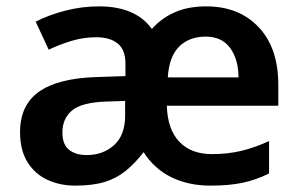

<svg xmlns="http://www.w3.org/2000/svg" viewBox="-20 -573 939 603"><path d="M628 -553Q730 -553 792 -488Q854 -423 854 -307V-241H504Q506 -167 543 -128Q580 -89 646 -89Q696 -89 739 -99.5Q782 -110 825 -130V-28Q784 -8 742 1Q700 10 640 10Q573 10 519 -16Q465 -42 431 -95Q404 -60 375 -36.5Q346 -13 308.5 -1.5Q271 10 216 10Q169 10 129.5 -8Q90 -26 66.5 -63.5Q43 -101 43 -158Q43 -243 102.5 -285Q162 -327 282 -331L374 -334V-373Q374 -417 349.5 -436.5Q325 -456 283 -456Q243 -456 206 -445Q169 -434 133 -417L92 -505Q133 -526 185 -539.5Q237 -553 291 -553Q406 -553 457 -482Q487 -516 529 -534.5Q571 -553 628 -553ZM626 -458Q574 -458 542.5 -426.5Q511 -395 507 -330H729Q729 -386 703 -422Q677 -458 626 -458ZM312 -254Q235 -251 205.5 -225.5Q176 -200 176 -157Q176 -119 197 -102.5Q218 -86 252 -86Q304 -86 338.5 -117.5Q373 -149 373 -210V-256Z"/></svg>

Font: Noto Sans Sora Sompeng Semi
Style: Bold
Weight: 700
Designer: Monotype Design Team. David Williams.
Foundry: Monotype Imaging Inc.
Version: Version 2.101; ttfautohint (v1.8.4.7-5d5b)